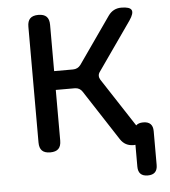

<svg xmlns="http://www.w3.org/2000/svg" viewBox="-51 -606 702 793"><g transform="rotate(-5 300.0 -210.0)"><path d="M530 140Q510 140 500 130Q490 120 490 100V-40Q490 -60 500 -70Q510 -80 530 -80Q550 -80 560 -70Q570 -60 570 -40V100Q570 120 560 130Q550 140 530 140ZM137 10Q114 10 103 -1Q92 -12 92 -35V-515Q92 -538 103 -549Q114 -560 137 -560Q160 -560 171 -549Q182 -538 182 -515V-323H260Q270 -323 278 -327Q286 -331 292 -339L427 -532Q437 -546 450.5 -553Q464 -560 481 -560Q516 -560 523 -546.5Q530 -533 510 -504L370 -304Q364 -296 364 -287.5Q364 -279 369 -271L514 -49Q534 -20 525.5 -5Q517 10 482 10Q465 10 451.5 3Q438 -4 428 -19L292 -228Q287 -236 279 -240.5Q271 -245 261 -245H182V-35Q182 -12 171 -1Q160 10 137 10Z"/></g></svg>

Font: Maple Mono
Style: Regular
Weight: 400
Monospace: yes
Designer: subframe7536
Version: Version 7.300